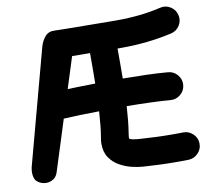

<svg xmlns="http://www.w3.org/2000/svg" viewBox="-88 -843 1113 1022"><g transform="rotate(-10 468.5 -332.0)"><path d="M930.7 -688Q938 -658.2 921.6 -631.8Q905.3 -605.5 875.5 -598.6Q809.6 -583.5 741.5 -576.2Q673.3 -568.8 602.5 -568.8Q595.7 -568.8 580.6 -568.8Q580.6 -557.6 580.6 -546.4Q580.6 -513.2 580.6 -477.8Q580.6 -442.4 580.1 -406.7Q646.5 -406.2 709.2 -404.3Q772 -402.3 823.2 -397.9Q853.5 -395.5 873.5 -371.8Q893.6 -348.1 891.1 -317.9Q888.7 -287.1 865 -267.1Q841.3 -247.1 811 -249.5Q764.2 -253.4 702.6 -255.6Q641.1 -257.8 575.2 -258.3Q572.8 -218.3 569.1 -181.6Q565.4 -145 560.1 -113.3Q558.6 -102.1 558.1 -96.9Q557.6 -91.8 557.6 -88.9Q557.6 -82.5 576.9 -78.9Q596.2 -75.2 617.7 -74.2Q664.1 -71.3 702.9 -69.6Q741.7 -67.9 787.1 -67.9Q802.7 -67.9 816.9 -67.9Q831.1 -67.9 846.2 -68.4Q876.5 -69.3 899.2 -47.9Q921.9 -26.4 922.4 3.9Q923.3 34.7 901.6 56.9Q879.9 79.1 849.6 80.1Q833.5 80.6 818.1 80.6Q802.7 80.6 787.1 80.6Q739.3 80.6 697.5 78.9Q655.8 77.1 608.9 74.2Q580.6 72.8 546.1 64.5Q511.7 56.2 480.2 38.6Q448.7 21 428.2 -9Q407.7 -39.1 407.7 -84.5Q407.7 -94.2 408.7 -102.5Q409.7 -110.8 411.6 -119.6Q416.5 -147.5 419.9 -182.6Q423.3 -217.8 425.8 -256.8Q374.5 -256.3 323.2 -254.9Q272 -253.4 233.9 -251L147 22.9Q138.7 52.2 111.6 64Q84.5 75.7 54.2 64Q26.4 52.7 20.3 27.6Q14.2 2.4 21 -27.3L187.5 -647Q195.8 -677.2 214.6 -700Q233.4 -722.7 266.1 -721.2Q275.4 -720.7 309.1 -720.2Q342.8 -719.7 388.2 -719.2Q433.6 -718.8 479 -718.3Q524.4 -717.8 558.6 -717.5Q592.8 -717.3 602.5 -717.3Q666 -717.3 725.8 -723.6Q785.6 -730 841.3 -743.2Q871.6 -750.5 897.7 -734.1Q923.8 -717.8 930.7 -688ZM335.4 -571.3 281.7 -402.3Q316.9 -403.8 355.2 -404.5Q393.6 -405.3 431.2 -405.8Q431.6 -442.4 431.9 -477.8Q432.1 -513.2 432.1 -546.4Q432.1 -558.1 432.1 -570.3Q406.7 -570.3 382.1 -570.6Q357.4 -570.8 335.4 -571.3Z"/></g></svg>

Font: Mikhak-FD ExtraBold
Style: Regular
Weight: 800
Designer: Amin Abedi
Version: Version 3.2